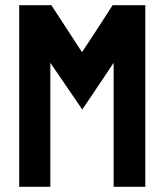

<svg xmlns="http://www.w3.org/2000/svg" viewBox="-20 -720 638 740"><path d="M54 -700H178L296 -519Q313 -545 332.5 -574Q352 -603 369 -630Q380 -647 392 -665.5Q404 -684 414 -700H540V0H418V-478Q404 -456 388 -433Q372 -410 357 -387Q342 -364 327 -342Q312 -320 297 -298L174 -478V0H54Z"/></svg>

Font: Tschichold
Style: Bold
Weight: 700
Designer: Peter Wiegel
Foundry: Peter Wiegel
Version: Version 1.000; ttfautohint (v1.3)